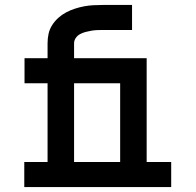

<svg xmlns="http://www.w3.org/2000/svg" viewBox="-20 -755 790 775"><path d="M78 0V-101H172V-419H79V-520H172V-580Q172 -600 176 -618.5Q180 -637 190.5 -653.5Q201 -670 215.5 -683Q230 -696 247 -705Q264 -714 282.5 -720Q301 -726 319.5 -729.5Q338 -733 357.5 -734Q377 -735 396 -735H513V-634H396Q384 -634 372 -633.5Q360 -633 348.5 -631Q337 -629 325.5 -626Q314 -623 303.5 -617.5Q293 -612 286 -602Q279 -592 279 -580V-520H479V-419H279V-101H396V0ZM353 0V-101H465V-419H366V-520H572V-101H671V0Z"/></svg>

Font: Iosevka Plex Etoile
Style: Bold
Weight: 700
Designer: Belleve Invis
Foundry: Belleve Invis
Version: Version 25.1.1; ttfautohint (v1.8.4)